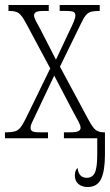

<svg xmlns="http://www.w3.org/2000/svg" viewBox="-20 -556 444 772"><path d="M0 0V-24H6Q26 -24 39 -27.5Q52 -31 61.5 -42.5Q71 -54 83 -78L182 -281L85 -462Q68 -494 55.5 -503Q43 -512 18 -512H14V-536H176V-512H159Q131 -512 124 -507Q117 -502 117 -494Q117 -486 124 -472Q131 -458 143 -437L205 -316L260 -433Q271 -455 277 -470Q283 -485 283 -494Q283 -504 276 -508Q269 -512 242 -512H220V-536H381V-512H379Q359 -512 347 -509Q335 -506 325.5 -495Q316 -484 305 -460L221 -288L336 -74Q354 -41 366 -32.5Q378 -24 398 -24H402V65Q402 131 386.5 163.5Q371 196 332 196Q310 196 295.5 184Q281 172 281 149Q281 138 284 131Q287 124 292 119Q296 159 329 159Q351 159 361 139Q371 119 371 66V0H237V-24H260Q288 -24 296 -29Q304 -34 304 -42Q304 -51 296.5 -65.5Q289 -80 275 -105L198 -252L126 -100Q116 -78 109.5 -65Q103 -52 103 -42Q103 -32 110.5 -28Q118 -24 141 -24H173V0Z"/></svg>

Font: Noto Serif ExtraCondensed ExtraLight
Style: Regular
Weight: 200
Width: 2
Designer: Monotype Design Team
Foundry: Monotype Imaging Inc.
Version: Version 2.015